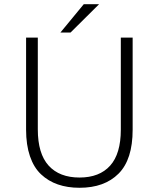

<svg xmlns="http://www.w3.org/2000/svg" viewBox="-20 -878 750 909"><path d="M266 -724 376.5 -858H449L314 -724ZM356.5 11Q299.5 11 254 -4.8Q208.5 -20.5 174.2 -52.8Q140 -85 121.8 -138.5Q103.5 -192 103.5 -264V-700H159V-265.5Q159 -150.5 210.2 -94Q261.5 -37.5 356.5 -37.5Q451 -37.5 501.5 -93.8Q552 -150 552 -264.5V-700H608V-264Q608 -122.5 541.2 -55.8Q474.5 11 356.5 11Z"/></svg>

Font: League Mono UltraLight
Style: Regular
Weight: 200
Width: 6
Designer: Tyler Finck
Foundry: The League of Moveable Type / Tyler Finck
Version: Version 2.210